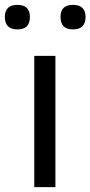

<svg xmlns="http://www.w3.org/2000/svg" viewBox="-64 -770 372 790"><path d="M77 -540H164V0H77ZM236 -649Q185 -649 185 -700Q185 -750 236 -750Q288 -750 288 -700Q288 -649 236 -649ZM8 -649Q-44 -649 -44 -700Q-44 -750 8 -750Q59 -750 59 -700Q59 -649 8 -649Z"/></svg>

Font: EncodeSans
Style: Regular
Weight: 400
Designer: Pablo Impallari, Andres Torresi
Foundry: Pablo Impallari, Andres Torresi
Version: Version 1.000; ttfautohint (v1.4.1)